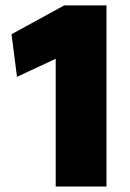

<svg xmlns="http://www.w3.org/2000/svg" viewBox="-20 -680 473 700"><path d="M368.2 0H183.1V-465.8L42 -399.9L22 -555.2L213.9 -660.2H368.2Z"/></svg>

Font: Human Sans Black
Style: Regular
Weight: 800
Designer: Tim Radville
Foundry: Continuum
Version: Version 1.000;FEAKit 1.0